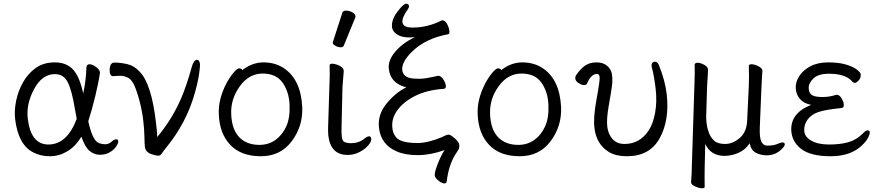

<svg xmlns="http://www.w3.org/2000/svg" viewBox="-20 -821 4723 1031"><path d="M160 -2Q77 -43 61 -184Q56 -229 67 -281.5Q78 -334 104.5 -380.5Q131 -427 172.5 -456.5Q214 -486 275 -486Q336 -486 371.5 -448.5Q407 -411 427 -319Q442 -390 444 -458Q445 -476 460.5 -476Q476 -476 495.5 -461.5Q515 -447 517 -432Q510 -381 491.5 -304.5Q473 -228 454 -170Q475 -74 505 -56Q519 -48 540.5 -46.5Q562 -45 577.5 -59Q593 -73 603.5 -73Q614 -73 615 -62.5Q616 -52 604 -34.5Q592 -17 570 -3.5Q548 10 516.5 10Q485 10 460.5 -11Q436 -32 417 -87Q386 -35 341.5 -8.5Q297 18 248 18Q199 18 160 -2ZM240 -45Q340 -45 392 -183Q387 -209 382 -237Q366 -335 344 -379Q322 -423 275 -423Q206 -423 163 -342.5Q120 -262 129 -185Q145 -45 240 -45Z M797 8Q762 -2 758 -32Q756 -51 755.5 -87Q755 -123 749.5 -172Q744 -221 730 -275.5Q716 -330 701.5 -362Q687 -394 666.5 -404Q646 -414 627.5 -414Q609 -414 587 -412H586Q572 -412 569.5 -433.5Q567 -455 573 -470Q579 -485 594 -485Q627 -485 664 -476.5Q701 -468 730 -436Q794 -371 818 -159L822 -122Q824 -103 824 -85Q901 -176 951 -289Q981 -358 1009 -459Q1020 -500 1038 -500Q1051 -500 1054 -476Q1055 -469 1049.5 -427Q1044 -385 1026 -321Q982 -163 873 -29Q855 -7 848 4Q841 15 829.5 15Q818 15 797 8Z M1155 -207Q1151 -287 1196 -374Q1216 -410 1235 -432Q1254 -454 1264.5 -454Q1275 -454 1282 -445Q1335 -486 1395 -486Q1455 -486 1501 -457Q1596 -396 1603 -245Q1607 -143 1546.5 -62.5Q1486 18 1380.5 18Q1275 18 1217 -42.5Q1159 -103 1155 -207ZM1373 -43Q1422 -43 1459 -69.5Q1496 -96 1517 -142Q1538 -188 1535 -258Q1532 -328 1497.5 -377Q1463 -426 1390 -426Q1317 -426 1267.5 -357.5Q1218 -289 1221.5 -207.5Q1225 -126 1264.5 -84.5Q1304 -43 1373 -43Z M1847 11Q1755 11 1743 -93Q1741 -117 1742 -143L1749 -364Q1752 -419 1750 -470Q1751 -479 1762.5 -479Q1774 -479 1789 -474Q1823 -462 1825 -444L1826 -441L1819 -353L1814 -135Q1813 -109 1815.5 -85.5Q1818 -62 1833 -57Q1848 -52 1863 -52Q1907 -52 1936 -76Q1952 -89 1962 -89Q1972 -89 1973.5 -75Q1975 -61 1957 -40Q1939 -19 1909.5 -4Q1880 11 1847 11ZM1826 -576Q1823 -567 1809.5 -567Q1796 -567 1781.5 -575Q1767 -583 1767 -589.5Q1767 -596 1768 -597L1818 -752Q1821 -764 1838.5 -764Q1856 -764 1872.5 -754.5Q1889 -745 1889 -732Q1889 -729 1888 -727Z M2379 152Q2378 164 2366 164Q2354 164 2335 149.5Q2316 135 2314.5 120Q2313 105 2329.5 61.5Q2346 18 2367 -15Q2291 12 2223 12Q2155 12 2110 -8Q2025 -45 2015 -135Q2007 -205 2055.5 -264.5Q2104 -324 2162 -352Q2077 -373 2068 -450Q2062 -496 2102.5 -543.5Q2143 -591 2209 -622Q2193 -620 2178 -620Q2136 -620 2112 -636Q2088 -652 2085 -675Q2081 -714 2113.5 -757.5Q2146 -801 2160.5 -801Q2175 -801 2176 -789Q2177 -781 2170 -771Q2138 -726 2141 -702Q2144 -673 2196 -673Q2275 -673 2349 -710Q2353 -712 2356 -712Q2370 -712 2380.5 -692.5Q2391 -673 2393 -655.5Q2395 -638 2386 -637Q2267 -615 2195 -546Q2135 -488 2140 -444Q2143 -424 2156.5 -413.5Q2170 -403 2188.5 -400.5Q2207 -398 2235.5 -398Q2264 -398 2331 -414H2334Q2347 -414 2359.5 -396Q2372 -378 2374 -361.5Q2376 -345 2363 -344Q2274 -338 2210.5 -306.5Q2147 -275 2114 -229.5Q2081 -184 2087 -134Q2089 -110 2101 -92Q2122 -53 2221 -53Q2278 -53 2354 -85Q2359 -87 2369.5 -92.5Q2380 -98 2388.5 -98Q2397 -98 2410 -88Q2444 -62 2446 -44.5Q2448 -27 2441.5 -17Q2435 -7 2423 12Q2389 69 2379 152Z M2545 -207Q2541 -287 2586 -374Q2606 -410 2625 -432Q2644 -454 2654.5 -454Q2665 -454 2672 -445Q2725 -486 2785 -486Q2845 -486 2891 -457Q2986 -396 2993 -245Q2997 -143 2936.5 -62.5Q2876 18 2770.5 18Q2665 18 2607 -42.5Q2549 -103 2545 -207ZM2763 -43Q2812 -43 2849 -69.5Q2886 -96 2907 -142Q2928 -188 2925 -258Q2922 -328 2887.5 -377Q2853 -426 2780 -426Q2707 -426 2657.5 -357.5Q2608 -289 2611.5 -207.5Q2615 -126 2654.5 -84.5Q2694 -43 2763 -43Z M3347 18Q3288 18 3251 -4Q3182 -46 3172 -134Q3165 -189 3183.5 -289.5Q3202 -390 3200 -407Q3198 -424 3186 -424Q3154 -424 3132 -372Q3128 -364 3116 -364Q3104 -364 3087.5 -374.5Q3071 -385 3069.5 -397.5Q3068 -410 3074 -418Q3099 -454 3123.5 -470Q3148 -486 3183.5 -486Q3219 -486 3241 -467Q3263 -448 3266.5 -418.5Q3270 -389 3266 -358.5Q3262 -328 3249 -254.5Q3236 -181 3241 -140.5Q3246 -100 3269.5 -74Q3293 -48 3334 -48Q3415 -48 3463 -120Q3486 -154 3497.5 -214Q3509 -274 3500.5 -346Q3492 -418 3479 -464V-468Q3478 -478 3483.5 -484Q3489 -490 3496 -490Q3510 -490 3518 -472Q3552 -387 3560 -316Q3576 -176 3522.5 -79Q3469 18 3347 18Z M3764 183Q3764 190 3749.5 190Q3735 190 3713.5 180.5Q3692 171 3691 159V157Q3695 108 3695 70L3709 -367Q3712 -436 3710 -473Q3711 -484 3726 -484Q3741 -484 3760.5 -473.5Q3780 -463 3782 -449V-446Q3782 -433 3780 -407Q3778 -381 3777 -359L3772 -193Q3772 -179 3774.5 -156.5Q3777 -134 3786.5 -108.5Q3796 -83 3815 -65.5Q3834 -48 3874 -48Q3914 -48 3951.5 -79.5Q3989 -111 3992 -172L4001 -363Q4003 -412 4001 -468Q4001 -476 4015.5 -476Q4030 -476 4051 -466Q4072 -456 4074 -443V-441Q4073 -427 4071.5 -403.5Q4070 -380 4069 -355L4060 -139Q4059 -104 4061 -90Q4067 -39 4100.5 -39Q4134 -39 4153 -47.5Q4172 -56 4182.5 -56Q4193 -56 4194 -47Q4195 -38 4181 -24Q4147 13 4097 13Q4065 13 4038.5 -1Q4012 -15 4006 -52Q3983 -17 3946 -0.5Q3909 16 3870 16Q3797 16 3767 -48L3764 78Q3763 129 3764 183Z M4606 -38Q4546 18 4440.5 18Q4335 18 4284 -20Q4233 -58 4229 -119Q4224 -214 4336 -258Q4297 -265 4276 -289Q4255 -313 4253 -346Q4251 -379 4271 -411Q4291 -443 4330.5 -464.5Q4370 -486 4427 -486Q4484 -486 4522.5 -474.5Q4561 -463 4581 -447.5Q4601 -432 4602 -422Q4603 -401 4590.5 -388.5Q4578 -376 4571.5 -376Q4565 -376 4560 -380L4551 -389Q4515 -425 4431 -425Q4373 -425 4347 -399Q4321 -373 4322.5 -346Q4324 -319 4341.5 -309.5Q4359 -300 4396.5 -300Q4434 -300 4471 -312H4474Q4487 -312 4498.5 -294Q4510 -276 4511 -259Q4512 -242 4499 -241Q4409 -232 4372 -218.5Q4335 -205 4316 -178Q4297 -151 4298.5 -119Q4300 -87 4336 -66Q4372 -45 4432 -45Q4492 -45 4536 -57.5Q4580 -70 4616 -107Q4629 -121 4639.5 -121Q4650 -121 4650.5 -110.5Q4651 -100 4641 -80.5Q4631 -61 4606 -38Z"/></svg>

Font: LXGW WenKai TC
Style: Regular
Weight: 400
Designer: LXGW / Fontworks Inc.
Foundry: LXGW / Fontworks Inc.
Version: Version 1.330